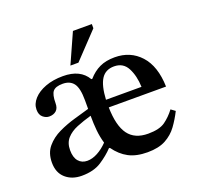

<svg xmlns="http://www.w3.org/2000/svg" viewBox="-121 -806 968 945"><g transform="rotate(-20 362.5 -333.5)"><path d="M497 10Q438 10 398.5 -11Q359 -32 329 -74H324Q297 -45 256.5 -18.5Q216 8 153 8Q102 8 69 -21Q36 -50 36 -103Q36 -153 63 -185Q90 -217 131 -236.5Q172 -256 216 -268.5Q260 -281 294 -291V-336Q294 -400 275 -425Q256 -450 218 -450Q181 -450 167 -433.5Q153 -417 153 -372Q153 -346 139 -333.5Q125 -321 102 -321Q85 -321 69.5 -334Q54 -347 54 -374Q54 -404 77 -429.5Q100 -455 140 -470Q180 -485 232 -485Q323 -485 359 -423H364Q391 -454 424 -469.5Q457 -485 503 -485Q585 -485 637 -428Q689 -371 692 -263H392Q394 -166 427.5 -120.5Q461 -75 531 -75Q590 -75 620 -96.5Q650 -118 674 -150L696 -134Q677 -96 653 -63Q629 -30 592 -10Q555 10 497 10ZM294 -255Q252 -243 217.5 -229Q183 -215 162 -191.5Q141 -168 141 -130Q141 -92 158 -72Q175 -52 204 -52Q230 -52 258 -67Q286 -82 311 -108Q301 -142 297.5 -178Q294 -214 294 -255ZM392 -303H578Q576 -361 554.5 -402.5Q533 -444 485 -444Q440 -444 418 -410Q396 -376 392 -303ZM327 -521H285L355 -677H454V-655Z"/></g></svg>

Font: STIX Two Text Medium
Style: Regular
Weight: 500
Designer: Ross Mills, John Hudson & Paul Hanslow, Tiro Typeworks Ltd; with prior portions MicroPress Inc., and Coen Hoffman.
Foundry: Tiro Typeworks Ltd
Version: Version 2.13 b171